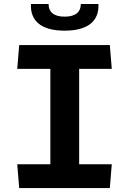

<svg xmlns="http://www.w3.org/2000/svg" viewBox="-20 -960 660 980"><path d="M78 0H540.5L550.5 -121.5H384V-608.5H550.5L540.5 -730H78L68 -608.5H237V-121.5H68ZM138 -939.5C133.5 -852 192 -803.5 310 -803.5C428 -803.5 486.5 -852 482.5 -939.5H392.5C392.5 -900.5 368 -875 310 -875C252 -875 228 -900.5 228 -939.5Z"/></svg>

Font: Monaspace Argon
Style: Bold
Weight: 700
Designer: Riley Cran & the Lettermatic Team
Foundry: Lettermatic
Version: Version 1.000 (Monaspace Argon)